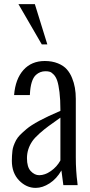

<svg xmlns="http://www.w3.org/2000/svg" viewBox="-20 -892 435 925"><path d="M208 -678.2H181.2L68.8 -872.1H147.9ZM271 -119.1V-325.2Q216.3 -286.1 214.4 -284.7Q192.9 -269 170.9 -249.5Q147 -228 136.2 -212.4Q109.9 -174.3 109.9 -129.9Q109.9 -87.4 127.9 -67.9Q146.5 -47.9 168.9 -47.9Q196.3 -47.9 225.1 -67.9Q254.4 -88.4 271 -119.1ZM354 0H285.2L275.9 -70.8Q252.9 -30.8 219 -8.8Q185.1 13.2 151.9 13.2Q106.9 13.2 71.8 -22.9Q37.1 -59.1 37.1 -117.2Q37.1 -141.1 40 -166.5Q42.5 -188 57.6 -216.8Q65.4 -230.5 75.9 -241.2Q86.4 -252 107.4 -270Q150.4 -306.6 271 -357.9V-362.8Q271 -412.1 266.6 -447.8Q262.2 -483.4 255.9 -502.4Q249.5 -521.5 239 -532.5Q228.5 -543.5 220 -546.1Q211.4 -548.8 199.2 -548.8Q172.9 -548.8 153.3 -531.2Q127.4 -507.8 124 -437V-434.1H47.9Q54.2 -511.7 93 -554.9Q131.8 -598.1 195.8 -598.1Q231 -598.1 258.8 -586.9Q286.6 -575.7 302.2 -557.6Q318.4 -539.1 327.6 -515.1Q345.2 -472.7 345.2 -416V-134.8Q345.2 -100.1 347.2 -70.3Q349.6 -34.7 352.1 -19Z"/></svg>

Font: VL Oswald
Style: Light
Weight: 300
Designer: vernon adams
Foundry: vernon adams
Version: Version ; ttfautohint (v0.92.18-e454-dirty) -l 8 -r 50 -G 20